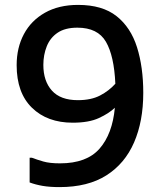

<svg xmlns="http://www.w3.org/2000/svg" viewBox="-20 -752 656 784"><path d="M223 12Q183 12 154 7Q125 2 101 -7V-108H110Q131 -100 157 -92.5Q183 -85 225 -85Q334 -85 386.5 -145Q439 -205 449 -312Q425 -289 384 -270Q343 -251 277 -251Q173 -251 110.5 -312Q48 -373 48 -486Q48 -557 77.5 -612.5Q107 -668 163.5 -700Q220 -732 299 -732Q398 -732 456 -686Q514 -640 539.5 -559Q565 -478 565 -373Q565 -257 527.5 -170.5Q490 -84 414.5 -36Q339 12 223 12ZM157 -487Q157 -421 192 -382Q227 -343 298 -343Q352 -343 388.5 -362Q425 -381 451 -410Q446 -524 412.5 -581.5Q379 -639 296 -639Q246 -639 215.5 -618.5Q185 -598 171 -563Q157 -528 157 -487Z"/></svg>

Font: Kufam Medium
Style: Regular
Weight: 500
Designer: Wael Morcos, Artur Schmal
Foundry: Original Type
Version: Version 1.300; ttfautohint (v1.8.3)